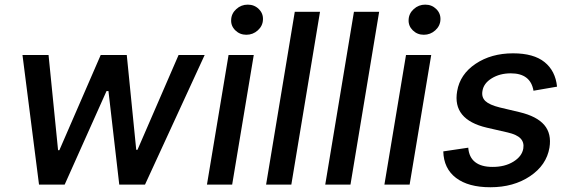

<svg xmlns="http://www.w3.org/2000/svg" viewBox="-20 -777 2397 808"><path d="M144.2 0 74.6 -545.5H184.3L224.4 -144.9H229.8L403.8 -545.5H513.5L553.3 -146.7H558.6L731.5 -545.5H841.3L590.2 0H481.9L436.4 -393.8H428.3L252.1 0Z M850.9 0 941.8 -545.5H1047.9L957 0ZM1016.7 -630.7Q989.3 -630.7 970.3 -649.3Q951.3 -668 952.8 -693.9Q953.8 -720.2 974.4 -738.8Q995 -757.5 1022.7 -757.5Q1050.4 -757.5 1069.2 -738.8Q1088.1 -720.2 1086.6 -693.9Q1085.6 -668 1065 -649.3Q1044.4 -630.7 1016.7 -630.7Z M1326.7 -727.3 1206 0H1099.8L1220.5 -727.3Z M1575.6 -727.3 1454.9 0H1348.7L1469.5 -727.3Z M1597.7 0 1688.6 -545.5H1794.7L1703.8 0ZM1763.5 -630.7Q1736.2 -630.7 1717.2 -649.3Q1698.2 -668 1699.6 -693.9Q1700.6 -720.2 1721.2 -738.8Q1741.8 -757.5 1769.5 -757.5Q1797.2 -757.5 1816.1 -738.8Q1834.9 -720.2 1833.5 -693.9Q1832.4 -668 1811.8 -649.3Q1791.2 -630.7 1763.5 -630.7Z M2324.2 -412.3 2225.1 -395.2Q2212.7 -468.4 2129.6 -468.4Q2083.5 -468.4 2049.4 -447.4Q2015.3 -426.5 2010.3 -394.2Q2005.7 -367.9 2022.7 -351.7Q2039.8 -335.6 2082.7 -324.9L2166.5 -305Q2239.3 -287.6 2270.6 -250.9Q2301.8 -214.1 2292.3 -155.5Q2279.8 -82 2210.6 -35.5Q2141.3 11 2043.7 11Q1950.6 11 1899 -28.4Q1847.3 -67.8 1845.5 -139.9L1950.6 -155.5Q1953.5 -115.4 1979.4 -95Q2005.3 -74.6 2052.2 -74.6Q2104 -74.2 2140.4 -96.6Q2176.8 -119 2182.2 -152Q2186.4 -177.6 2170.8 -194.1Q2155.2 -210.6 2116.8 -219.5L2028.8 -239.7Q1883.2 -273.8 1903.8 -393.1Q1915.8 -464.5 1981.5 -508.5Q2047.2 -552.6 2139.2 -552.6Q2225.9 -552.6 2271.7 -515.6Q2317.5 -478.7 2324.2 -412.3Z"/></svg>

Font: Karasuma Gothic
Style: Medium Italic
Weight: 500
Italic angle: 9.39998°
Designer: Rasmus Andersson / Ryoko Nishizuka
Foundry: Genbu
Version: Version 1.00